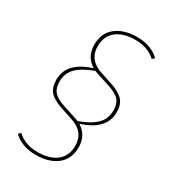

<svg xmlns="http://www.w3.org/2000/svg" viewBox="-206 -820 975 1085"><g transform="rotate(30 282.0 -278.0)"><path d="M390 -3Q390 72 338 113Q286 154 200 154Q109 154 54 101L68 87Q119 135 201 135Q279 135 324 99.5Q369 64 369 -3Q369 -92 273 -123L197 -148Q140 -167 114.5 -194.5Q89 -222 89 -273Q89 -386 237 -433V-436Q176 -475 176 -553Q176 -628 228 -669Q280 -710 366 -710Q457 -710 512 -657L498 -643Q447 -691 365 -691Q287 -691 242 -655.5Q197 -620 197 -553Q197 -464 293 -433L369 -408Q426 -389 451.5 -361.5Q477 -334 477 -283Q477 -170 329 -123V-120Q390 -81 390 -3ZM456 -283Q456 -326 435 -350Q414 -374 361 -391L284 -416Q267 -421 256 -426Q185 -401 147.5 -365Q110 -329 110 -273Q110 -230 131 -206Q152 -182 205 -165L282 -140Q299 -135 310 -130Q381 -155 418.5 -191Q456 -227 456 -283Z"/></g></svg>

Font: IBM Plex Sans Thin
Style: Italic
Weight: 100
Italic angle: -11.31°
Designer: Mike Abbink, Paul van der Laan, Pieter van Rosmalen
Foundry: Bold Monday
Version: Version 3.0